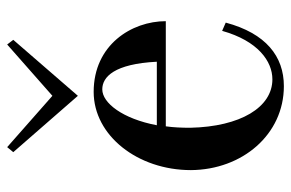

<svg xmlns="http://www.w3.org/2000/svg" viewBox="-158 -638 811 535"><g transform="rotate(-90 247.5 -370.5)"><path d="M275 15C358 15 422 -35 452 -147L429 -157C401 -57 344 -17 294 -17C216 -17 162 -106 159 -246C159 -270 160 -293 163 -314H456C456 -409 390 -515 259 -515C137 -515 41 -392 41 -244C42 -101 140 15 275 15ZM91 -739 248 -559 404 -739 391 -756 248 -630 105 -756ZM166 -339C184 -434 228 -491 266 -491C301 -491 337 -457 343 -339Z"/></g></svg>

Font: Sprat Condensed Medium
Style: Regular
Weight: 500
Width: 3
Designer: Ethan Nakache
Foundry: Collletttivo
Version: Version 2.000;Glyphs 3.2 (3217)